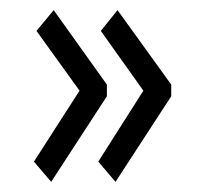

<svg xmlns="http://www.w3.org/2000/svg" viewBox="-20 -420 390 379"><path d="M208 -61 174 -101 263 -241 179 -359 212 -400 318 -253V-230ZM81 -61 47 -101 137 -241 52 -359 86 -400 191 -253V-230Z"/></svg>

Font: Inconsolata ExtraCondensed
Style: Regular
Weight: 400
Width: 2
Monospace: yes
Designer: Raph Levien, Cyreal, Brenton Simpson
Foundry: Raph Levien, Cyreal, Google
Version: Version 3.000; ttfautohint (v1.8.2.53-6de2)